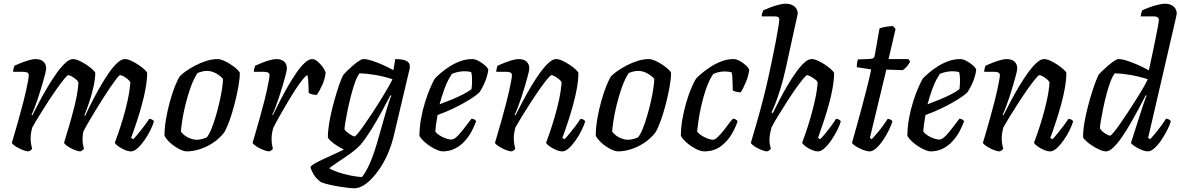

<svg xmlns="http://www.w3.org/2000/svg" viewBox="-20 -820 6394 1040"><path d="M135 0Q125 0 110.5 -5Q96 -10 81.5 -17.5Q67 -25 56.5 -33Q46 -41 44 -46Q49 -62 58.5 -95Q68 -128 81 -173.5Q94 -219 107 -270Q115 -300 121.5 -330.5Q128 -361 132 -383Q136 -405 136 -411Q136 -423 128 -427Q120 -431 106 -431H51Q51 -439 53.5 -448.5Q56 -458 58 -464Q73 -471 94.5 -479.5Q116 -488 137.5 -494Q159 -500 172 -500Q200 -500 215 -486.5Q230 -473 230 -449Q230 -440 223.5 -415Q217 -390 207.5 -357.5Q198 -325 187 -292Q176 -259 166 -233.5Q156 -208 151 -199L155 -195Q172 -229 193.5 -269.5Q215 -310 239 -350.5Q263 -391 287.5 -425Q312 -459 334.5 -479.5Q357 -500 375 -500Q390 -500 409.5 -491Q429 -482 448.5 -469Q468 -456 481.5 -443.5Q495 -431 496 -425Q496 -392 486.5 -349.5Q477 -307 463 -265.5Q449 -224 437 -195L441 -192Q457 -227 478 -268Q499 -309 522.5 -350Q546 -391 569.5 -425Q593 -459 615.5 -479.5Q638 -500 656 -500Q671 -500 690.5 -491Q710 -482 729.5 -469Q749 -456 762.5 -443.5Q776 -431 777 -425Q777 -388 769 -343Q761 -298 748.5 -253Q736 -208 723.5 -169Q711 -130 701.5 -104Q692 -78 690 -73L702 -66Q712 -76 728 -95.5Q744 -115 761 -137.5Q778 -160 788 -176Q798 -176 805 -171.5Q812 -167 814 -163Q808 -142 794.5 -114.5Q781 -87 762.5 -60.5Q744 -34 725 -17Q706 0 690 0Q674 0 654.5 -8.5Q635 -17 620 -28Q605 -39 602 -47Q607 -60 619.5 -95.5Q632 -131 646.5 -179.5Q661 -228 672 -279Q683 -330 686 -374Q681 -384 670 -392.5Q659 -401 648 -407Q637 -413 631 -413Q626 -413 612 -395Q598 -377 578 -348Q558 -319 536 -284Q514 -249 493 -214.5Q472 -180 455.5 -151.5Q439 -123 431 -106Q430 -99 428.5 -89Q427 -79 427 -68Q427 -53 429 -40Q431 -27 435 -15Q434 -12 428.5 -7.5Q423 -3 416 0Q406 0 391.5 -5Q377 -10 363 -17.5Q349 -25 339 -33Q329 -41 327 -46Q330 -58 337 -81Q344 -104 354.5 -138.5Q365 -173 377 -220Q388 -260 395.5 -299.5Q403 -339 405 -374Q400 -384 389 -392.5Q378 -401 367 -407Q356 -413 350 -413Q345 -413 328 -392.5Q311 -372 288 -339.5Q265 -307 240 -268.5Q215 -230 192.5 -193.5Q170 -157 155 -130Q151 -117 148.5 -101.5Q146 -86 146 -69Q146 -57 148 -43Q150 -29 154 -15Q153 -12 148 -7.5Q143 -3 135 0Z M991 0Q979 0 962.5 -7Q946 -14 928 -26Q910 -38 895 -53Q880 -68 871 -84Q871 -128 879.5 -177Q888 -226 901 -272.5Q914 -319 928.5 -355Q943 -391 955 -408Q965 -419 987 -434.5Q1009 -450 1037.5 -465Q1066 -480 1097.5 -490Q1129 -500 1158 -500Q1172 -500 1191 -492Q1210 -484 1229 -471.5Q1248 -459 1262 -446.5Q1276 -434 1279 -425Q1279 -395 1271 -350Q1263 -305 1250.5 -256.5Q1238 -208 1223 -166.5Q1208 -125 1194 -102Q1168 -69 1134 -46.5Q1100 -24 1063 -12Q1026 0 991 0ZM1047 -63Q1055 -63 1063.5 -64.5Q1072 -66 1081.5 -69Q1091 -72 1100 -76Q1112 -90 1124.5 -120.5Q1137 -151 1148.5 -189.5Q1160 -228 1169 -268Q1178 -308 1183 -341Q1188 -374 1188 -393Q1177 -405 1163.5 -414.5Q1150 -424 1134.5 -430Q1119 -436 1101 -436Q1088 -436 1076 -433Q1064 -430 1050 -425Q1028 -391 1012 -345.5Q996 -300 984.5 -253Q973 -206 967 -167Q961 -128 960 -107Q968 -96 981 -86Q994 -76 1011.5 -69.5Q1029 -63 1047 -63Z M1439 0Q1429 0 1414.5 -5Q1400 -10 1385.5 -17.5Q1371 -25 1360.5 -33Q1350 -41 1348 -46Q1353 -62 1362.5 -95Q1372 -128 1385 -173.5Q1398 -219 1411 -270Q1419 -300 1425.5 -330.5Q1432 -361 1436 -383Q1440 -405 1440 -411Q1440 -423 1432 -427Q1424 -431 1410 -431H1355Q1355 -439 1357.5 -448.5Q1360 -458 1362 -464Q1377 -471 1398.5 -479.5Q1420 -488 1441.5 -494Q1463 -500 1476 -500Q1504 -500 1519 -486.5Q1534 -473 1534 -449Q1534 -440 1527.5 -415Q1521 -390 1511.5 -357.5Q1502 -325 1491 -292Q1480 -259 1470 -233.5Q1460 -208 1455 -199L1458 -196Q1475 -230 1495.5 -271Q1516 -312 1539.5 -352.5Q1563 -393 1586 -426.5Q1609 -460 1631 -480Q1653 -500 1671 -500Q1683 -500 1695 -491Q1707 -482 1718 -469.5Q1729 -457 1736 -444.5Q1743 -432 1744 -426Q1740 -392 1726 -360.5Q1712 -329 1696 -306Q1681 -306 1669 -309.5Q1657 -313 1652 -317Q1652 -327 1651.5 -345.5Q1651 -364 1649.5 -383.5Q1648 -403 1645 -413Q1638 -412 1621 -391.5Q1604 -371 1582.5 -338Q1561 -305 1538 -266.5Q1515 -228 1494.5 -191.5Q1474 -155 1460 -127Q1456 -113 1453.5 -98Q1451 -83 1451 -68Q1451 -53 1453 -39.5Q1455 -26 1458 -15Q1457 -12 1452 -7.5Q1447 -3 1439 0Z M1899 200Q1889 200 1866.5 197.5Q1844 195 1816.5 190.5Q1789 186 1763 180Q1737 174 1719 167Q1690 145 1677 121.5Q1664 98 1662 85Q1664 78 1681.5 67.5Q1699 57 1726 44.5Q1753 32 1783.5 18Q1814 4 1843 -10Q1824 -19 1804.5 -31.5Q1785 -44 1771.5 -56.5Q1758 -69 1756 -75Q1756 -112 1763.5 -156Q1771 -200 1782.5 -244Q1794 -288 1805.5 -325Q1817 -362 1826.5 -385.5Q1836 -409 1839 -413Q1845 -421 1859 -435Q1873 -449 1890.5 -464Q1908 -479 1923.5 -489.5Q1939 -500 1948 -500Q1967 -500 1994 -491.5Q2021 -483 2051.5 -469.5Q2082 -456 2111 -440L2121 -500Q2130 -500 2143.5 -499Q2157 -498 2170 -494.5Q2183 -491 2191.5 -482.5Q2200 -474 2200 -459Q2200 -458 2200 -454.5Q2200 -451 2199 -448L2111 -76Q2101 -36 2084.5 4Q2068 44 2046 79Q2024 114 1999 141.5Q1974 169 1948.5 184.5Q1923 200 1899 200ZM1941 139Q1961 114 1982 67.5Q2003 21 2022 -45L2076 -233Q2083 -256 2089.5 -275.5Q2096 -295 2100 -301L2095 -304Q2075 -265 2047 -214Q2019 -163 1989.5 -115.5Q1960 -68 1933 -36Q1920 -21 1896.5 -2.5Q1873 16 1846.5 33.5Q1820 51 1797.5 66.5Q1775 82 1763 91Q1777 101 1809 112Q1841 123 1877.5 130.5Q1914 138 1941 139ZM1901 -81Q1905 -81 1919.5 -98.5Q1934 -116 1954 -145Q1974 -174 1997 -208.5Q2020 -243 2041.5 -278Q2063 -313 2080.5 -343Q2098 -373 2106 -391Q2056 -407 2010 -414.5Q1964 -422 1928 -423Q1917 -411 1905.5 -380.5Q1894 -350 1883.5 -310.5Q1873 -271 1864.5 -231Q1856 -191 1851 -160.5Q1846 -130 1846 -119Q1855 -106 1874 -93.5Q1893 -81 1901 -81Z M2377 0Q2367 0 2349.5 -7Q2332 -14 2313 -26Q2294 -38 2277.5 -53Q2261 -68 2252 -84Q2252 -129 2260.5 -176.5Q2269 -224 2282.5 -267Q2296 -310 2310.5 -343.5Q2325 -377 2335 -394Q2345 -405 2365 -422.5Q2385 -440 2412.5 -458Q2440 -476 2472 -488Q2504 -500 2538 -500Q2554 -500 2574 -489Q2594 -478 2609 -464Q2624 -450 2625 -441Q2622 -419 2614.5 -396.5Q2607 -374 2597 -354.5Q2587 -335 2578 -321Q2560 -303 2523 -280Q2486 -257 2440.5 -235Q2395 -213 2350 -197Q2344 -164 2341.5 -143Q2339 -122 2338 -108Q2345 -97 2360.5 -87Q2376 -77 2394 -70.5Q2412 -64 2424 -64Q2433 -64 2442.5 -70Q2452 -76 2464.5 -89.5Q2477 -103 2493.5 -124.5Q2510 -146 2534 -177Q2543 -177 2550 -172.5Q2557 -168 2559 -163Q2550 -138 2535 -109.5Q2520 -81 2497.5 -56Q2475 -31 2445 -15.5Q2415 0 2377 0ZM2361 -255Q2396 -268 2428.5 -281.5Q2461 -295 2488.5 -309Q2516 -323 2534 -337Q2536 -350 2536.5 -362Q2537 -374 2537 -385Q2537 -398 2536 -409Q2535 -420 2532 -430Q2523 -432 2514 -433Q2505 -434 2495 -434Q2479 -434 2462 -430.5Q2445 -427 2428 -420Q2405 -386 2388.5 -341.5Q2372 -297 2361 -255Z M2752 0Q2742 0 2727.5 -5Q2713 -10 2698.5 -17.5Q2684 -25 2673.5 -33Q2663 -41 2661 -46Q2666 -62 2675.5 -95Q2685 -128 2698 -173.5Q2711 -219 2724 -270Q2732 -300 2738.5 -330.5Q2745 -361 2749 -383Q2753 -405 2753 -411Q2753 -423 2745 -427Q2737 -431 2723 -431H2668Q2668 -439 2670.5 -448.5Q2673 -458 2675 -464Q2690 -471 2711.5 -479.5Q2733 -488 2754.5 -494Q2776 -500 2789 -500Q2817 -500 2832 -486.5Q2847 -473 2847 -449Q2847 -440 2840.5 -415Q2834 -390 2824.5 -357.5Q2815 -325 2804 -292Q2793 -259 2783 -233.5Q2773 -208 2768 -199L2772 -195Q2789 -229 2810.5 -269.5Q2832 -310 2856 -350.5Q2880 -391 2904.5 -425Q2929 -459 2951.5 -479.5Q2974 -500 2992 -500Q3007 -500 3026.5 -491Q3046 -482 3065.5 -469Q3085 -456 3098.5 -443.5Q3112 -431 3113 -425Q3113 -388 3105 -343Q3097 -298 3084.5 -253Q3072 -208 3059.5 -169Q3047 -130 3037.5 -104Q3028 -78 3026 -73L3038 -66Q3048 -76 3064 -95.5Q3080 -115 3097 -137.5Q3114 -160 3124 -176Q3134 -176 3141 -171.5Q3148 -167 3150 -163Q3144 -142 3130.5 -114.5Q3117 -87 3098.5 -60.5Q3080 -34 3061 -17Q3042 0 3026 0Q3010 0 2990.5 -8.5Q2971 -17 2956 -28Q2941 -39 2938 -47Q2943 -60 2955.5 -95.5Q2968 -131 2982.5 -179.5Q2997 -228 3008 -279Q3019 -330 3022 -374Q3017 -384 3006 -392.5Q2995 -401 2984 -407Q2973 -413 2967 -413Q2962 -413 2945 -392.5Q2928 -372 2905 -339.5Q2882 -307 2857 -268.5Q2832 -230 2809.5 -193.5Q2787 -157 2772 -130Q2768 -116 2765.5 -100.5Q2763 -85 2763 -71Q2763 -57 2765 -43.5Q2767 -30 2771 -15Q2770 -12 2765 -7.5Q2760 -3 2752 0Z M3327 0Q3315 0 3298.5 -7Q3282 -14 3264 -26Q3246 -38 3231 -53Q3216 -68 3207 -84Q3207 -128 3215.5 -177Q3224 -226 3237 -272.5Q3250 -319 3264.5 -355Q3279 -391 3291 -408Q3301 -419 3323 -434.5Q3345 -450 3373.5 -465Q3402 -480 3433.5 -490Q3465 -500 3494 -500Q3508 -500 3527 -492Q3546 -484 3565 -471.5Q3584 -459 3598 -446.5Q3612 -434 3615 -425Q3615 -395 3607 -350Q3599 -305 3586.5 -256.5Q3574 -208 3559 -166.5Q3544 -125 3530 -102Q3504 -69 3470 -46.5Q3436 -24 3399 -12Q3362 0 3327 0ZM3383 -63Q3391 -63 3399.5 -64.5Q3408 -66 3417.5 -69Q3427 -72 3436 -76Q3448 -90 3460.5 -120.5Q3473 -151 3484.5 -189.5Q3496 -228 3505 -268Q3514 -308 3519 -341Q3524 -374 3524 -393Q3513 -405 3499.5 -414.5Q3486 -424 3470.5 -430Q3455 -436 3437 -436Q3424 -436 3412 -433Q3400 -430 3386 -425Q3364 -391 3348 -345.5Q3332 -300 3320.5 -253Q3309 -206 3303 -167Q3297 -128 3296 -107Q3304 -96 3317 -86Q3330 -76 3347.5 -69.5Q3365 -63 3383 -63Z M3793 0Q3781 0 3763.5 -7Q3746 -14 3727.5 -26Q3709 -38 3693 -53Q3677 -68 3668 -84Q3668 -128 3676.5 -175.5Q3685 -223 3698 -267Q3711 -311 3725.5 -345Q3740 -379 3752 -396Q3762 -407 3782.5 -424Q3803 -441 3830 -458.5Q3857 -476 3888.5 -488Q3920 -500 3953 -500Q3969 -500 3988.5 -489Q4008 -478 4022.5 -464Q4037 -450 4038 -441Q4034 -407 4019.5 -373.5Q4005 -340 3993 -320Q3978 -320 3966 -323.5Q3954 -327 3949 -331Q3949 -340 3948.5 -359.5Q3948 -379 3947 -399Q3946 -419 3943 -428Q3933 -431 3923 -432Q3913 -433 3905 -433Q3890 -433 3874 -429.5Q3858 -426 3843 -419Q3821 -386 3805.5 -341.5Q3790 -297 3779.5 -251Q3769 -205 3763.5 -166.5Q3758 -128 3756 -107Q3763 -97 3778.5 -87Q3794 -77 3811.5 -70Q3829 -63 3842 -63Q3852 -63 3867 -77Q3882 -91 3897.5 -110.5Q3913 -130 3927 -149Q3941 -168 3950 -177Q3959 -177 3966 -172.5Q3973 -168 3975 -163Q3965 -130 3942.5 -92Q3920 -54 3883.5 -27Q3847 0 3793 0Z M4136 0Q4126 0 4112 -5Q4098 -10 4083.5 -17.5Q4069 -25 4059 -33Q4049 -41 4047 -46Q4050 -57 4057.5 -82Q4065 -107 4075 -141.5Q4085 -176 4095.5 -214Q4106 -252 4115 -288Q4128 -338 4140 -392.5Q4152 -447 4163 -499.5Q4174 -552 4182.5 -597Q4191 -642 4196 -673Q4201 -704 4201 -714Q4201 -724 4195 -727.5Q4189 -731 4178 -731H4106Q4106 -740 4109 -750Q4112 -760 4114 -764Q4129 -771 4151.5 -779.5Q4174 -788 4197 -794Q4220 -800 4236 -800Q4264 -800 4282.5 -785.5Q4301 -771 4301 -747Q4301 -743 4297.5 -728.5Q4294 -714 4288 -686L4236 -449Q4223 -390 4208 -341.5Q4193 -293 4180 -259.5Q4167 -226 4159 -211L4166 -207Q4183 -241 4203.5 -281Q4224 -321 4247 -359.5Q4270 -398 4293 -430Q4316 -462 4337 -481Q4358 -500 4376 -500Q4391 -500 4411 -491Q4431 -482 4450 -469Q4469 -456 4482.5 -443.5Q4496 -431 4498 -425Q4498 -388 4490 -343.5Q4482 -299 4469.5 -253.5Q4457 -208 4444 -169.5Q4431 -131 4422 -105Q4413 -79 4411 -73L4422 -66Q4434 -77 4450 -96.5Q4466 -116 4482 -137.5Q4498 -159 4508 -176Q4518 -176 4525 -172Q4532 -168 4534 -163Q4529 -142 4515 -114.5Q4501 -87 4483 -60.5Q4465 -34 4446 -17Q4427 0 4411 0Q4396 0 4377 -8Q4358 -16 4343 -27.5Q4328 -39 4325 -47Q4329 -58 4341.5 -93Q4354 -128 4368.5 -177Q4383 -226 4394.5 -278Q4406 -330 4409 -374Q4404 -384 4392 -392.5Q4380 -401 4368.5 -407Q4357 -413 4352 -413Q4347 -413 4330 -392.5Q4313 -372 4290 -339.5Q4267 -307 4242.5 -268.5Q4218 -230 4195.5 -193.5Q4173 -157 4159 -130Q4154 -111 4151 -95Q4148 -79 4148 -62Q4148 -50 4150 -38Q4152 -26 4156 -15Q4153 -11 4148.5 -7Q4144 -3 4136 0Z M4691 0Q4676 0 4654 -8.5Q4632 -17 4615 -28Q4598 -39 4595 -46Q4609 -96 4622.5 -144.5Q4636 -193 4648 -238Q4660 -283 4670 -322Q4680 -361 4687.5 -392Q4695 -423 4699 -444L4621 -456Q4621 -469 4623 -481.5Q4625 -494 4627 -498L4696 -501Q4707 -502 4712 -506.5Q4717 -511 4719 -524L4744 -666Q4755 -671 4776.5 -674.5Q4798 -678 4817 -679L4831 -663L4793 -500H4900L4910 -487Q4904 -474 4892.5 -460.5Q4881 -447 4870 -440L4781 -443L4692 -73L4702 -66Q4712 -76 4728.5 -95.5Q4745 -115 4761.5 -137.5Q4778 -160 4788 -176Q4798 -176 4805 -171.5Q4812 -167 4814 -163Q4808 -142 4794.5 -114.5Q4781 -87 4763 -60.5Q4745 -34 4726 -17Q4707 0 4691 0Z M5020 0Q5010 0 4992.5 -7Q4975 -14 4956 -26Q4937 -38 4920.5 -53Q4904 -68 4895 -84Q4895 -129 4903.5 -176.5Q4912 -224 4925.5 -267Q4939 -310 4953.5 -343.5Q4968 -377 4978 -394Q4988 -405 5008 -422.5Q5028 -440 5055.5 -458Q5083 -476 5115 -488Q5147 -500 5181 -500Q5197 -500 5217 -489Q5237 -478 5252 -464Q5267 -450 5268 -441Q5265 -419 5257.5 -396.5Q5250 -374 5240 -354.5Q5230 -335 5221 -321Q5203 -303 5166 -280Q5129 -257 5083.5 -235Q5038 -213 4993 -197Q4987 -164 4984.5 -143Q4982 -122 4981 -108Q4988 -97 5003.5 -87Q5019 -77 5037 -70.5Q5055 -64 5067 -64Q5076 -64 5085.5 -70Q5095 -76 5107.5 -89.5Q5120 -103 5136.5 -124.5Q5153 -146 5177 -177Q5186 -177 5193 -172.5Q5200 -168 5202 -163Q5193 -138 5178 -109.5Q5163 -81 5140.5 -56Q5118 -31 5088 -15.5Q5058 0 5020 0ZM5004 -255Q5039 -268 5071.5 -281.5Q5104 -295 5131.5 -309Q5159 -323 5177 -337Q5179 -350 5179.5 -362Q5180 -374 5180 -385Q5180 -398 5179 -409Q5178 -420 5175 -430Q5166 -432 5157 -433Q5148 -434 5138 -434Q5122 -434 5105 -430.5Q5088 -427 5071 -420Q5048 -386 5031.5 -341.5Q5015 -297 5004 -255Z M5395 0Q5385 0 5370.5 -5Q5356 -10 5341.5 -17.5Q5327 -25 5316.5 -33Q5306 -41 5304 -46Q5309 -62 5318.5 -95Q5328 -128 5341 -173.5Q5354 -219 5367 -270Q5375 -300 5381.5 -330.5Q5388 -361 5392 -383Q5396 -405 5396 -411Q5396 -423 5388 -427Q5380 -431 5366 -431H5311Q5311 -439 5313.5 -448.5Q5316 -458 5318 -464Q5333 -471 5354.5 -479.5Q5376 -488 5397.5 -494Q5419 -500 5432 -500Q5460 -500 5475 -486.5Q5490 -473 5490 -449Q5490 -440 5483.5 -415Q5477 -390 5467.5 -357.5Q5458 -325 5447 -292Q5436 -259 5426 -233.5Q5416 -208 5411 -199L5415 -195Q5432 -229 5453.5 -269.5Q5475 -310 5499 -350.5Q5523 -391 5547.5 -425Q5572 -459 5594.5 -479.5Q5617 -500 5635 -500Q5650 -500 5669.5 -491Q5689 -482 5708.5 -469Q5728 -456 5741.5 -443.5Q5755 -431 5756 -425Q5756 -388 5748 -343Q5740 -298 5727.5 -253Q5715 -208 5702.5 -169Q5690 -130 5680.5 -104Q5671 -78 5669 -73L5681 -66Q5691 -76 5707 -95.5Q5723 -115 5740 -137.5Q5757 -160 5767 -176Q5777 -176 5784 -171.5Q5791 -167 5793 -163Q5787 -142 5773.5 -114.5Q5760 -87 5741.5 -60.5Q5723 -34 5704 -17Q5685 0 5669 0Q5653 0 5633.5 -8.5Q5614 -17 5599 -28Q5584 -39 5581 -47Q5586 -60 5598.5 -95.5Q5611 -131 5625.5 -179.5Q5640 -228 5651 -279Q5662 -330 5665 -374Q5660 -384 5649 -392.5Q5638 -401 5627 -407Q5616 -413 5610 -413Q5605 -413 5588 -392.5Q5571 -372 5548 -339.5Q5525 -307 5500 -268.5Q5475 -230 5452.5 -193.5Q5430 -157 5415 -130Q5411 -116 5408.5 -100.5Q5406 -85 5406 -71Q5406 -57 5408 -43.5Q5410 -30 5414 -15Q5413 -12 5408 -7.5Q5403 -3 5395 0Z M5971 0Q5956 0 5936 -9Q5916 -18 5896 -31Q5876 -44 5862.5 -56.5Q5849 -69 5847 -75Q5846 -110 5853.5 -153.5Q5861 -197 5872.5 -241.5Q5884 -286 5896 -323.5Q5908 -361 5918 -386Q5928 -411 5931 -415Q5936 -422 5950 -435.5Q5964 -449 5981.5 -464Q5999 -479 6014.5 -489.5Q6030 -500 6039 -500Q6058 -500 6085.5 -491Q6113 -482 6143.5 -468.5Q6174 -455 6203 -439Q6205 -450 6211.5 -478.5Q6218 -507 6225.5 -544Q6233 -581 6240.5 -617Q6248 -653 6252.5 -679Q6257 -705 6257 -711Q6257 -721 6250.5 -726Q6244 -731 6233 -731H6159Q6159 -739 6162 -749Q6165 -759 6167 -764Q6181 -771 6204 -779.5Q6227 -788 6251 -794Q6275 -800 6290 -800Q6319 -800 6336.5 -785Q6354 -770 6354 -747Q6354 -744 6350.5 -728Q6347 -712 6341 -686L6199 -73L6210 -66Q6219 -75 6234.5 -93.5Q6250 -112 6267 -135Q6284 -158 6296 -177Q6305 -177 6312.5 -172.5Q6320 -168 6322 -163Q6316 -142 6302 -114.5Q6288 -87 6270 -60.5Q6252 -34 6233 -17Q6214 0 6197 0Q6187 0 6172 -5Q6157 -10 6142.5 -18Q6128 -26 6118 -33.5Q6108 -41 6106 -46L6166 -233Q6174 -256 6180.5 -276Q6187 -296 6191 -301L6186 -304Q6169 -270 6147 -229Q6125 -188 6101.5 -147.5Q6078 -107 6054.5 -73.5Q6031 -40 6009.5 -20Q5988 0 5971 0ZM5993 -85Q5997 -85 6011.5 -102Q6026 -119 6046 -147.5Q6066 -176 6088.5 -210.5Q6111 -245 6133 -279.5Q6155 -314 6172 -343.5Q6189 -373 6197 -391Q6147 -407 6100.5 -414.5Q6054 -422 6019 -423Q6008 -411 5996.5 -381.5Q5985 -352 5974.5 -313Q5964 -274 5956 -235.5Q5948 -197 5943 -166.5Q5938 -136 5938 -124Q5943 -115 5954 -106Q5965 -97 5976.5 -91Q5988 -85 5993 -85Z"/></svg>

Font: Texturina Medium 12pt Medium
Style: Italic
Weight: 500
Italic angle: -11°
Version: Version 1.002